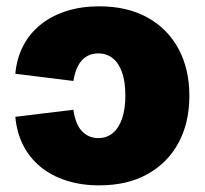

<svg xmlns="http://www.w3.org/2000/svg" viewBox="-20 -568 640 599"><path d="M289.6 10.3Q232.9 10.3 186.3 -4.9Q139.6 -20 105.7 -48.1Q71.8 -76.2 52 -115.5Q32.2 -154.8 27.8 -203.6L209 -225.6Q211.9 -204.1 218.3 -187.5Q224.6 -170.9 234.6 -159.9Q244.6 -148.9 257.6 -143.1Q270.5 -137.2 286.6 -137.2Q312.5 -137.2 331.3 -152.3Q350.1 -167.5 360.6 -197.3Q371.1 -227.1 371.1 -270Q371.1 -313.5 360.6 -342.8Q350.1 -372.1 331.3 -386.7Q312.5 -401.4 286.6 -401.4Q270.5 -401.4 257.6 -395.8Q244.6 -390.1 234.9 -379.2Q225.1 -368.2 218.8 -352.3Q212.4 -336.4 209 -315.4L27.8 -337.9Q32.2 -385.7 52.2 -424.6Q72.3 -463.4 106.4 -491Q140.6 -518.6 187 -533.4Q233.4 -548.3 289.6 -548.3Q377.4 -548.3 440.4 -513.2Q503.4 -478 537.1 -415.3Q570.8 -352.5 570.8 -269Q570.8 -185.5 537.1 -122.8Q503.4 -60.1 440.4 -24.9Q377.4 10.3 289.6 10.3Z"/></svg>

Font: Inter 17pt Black
Style: Regular
Weight: 900
Version: Version 4.001;git-66647c0bb